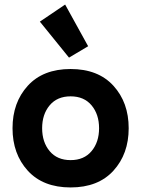

<svg xmlns="http://www.w3.org/2000/svg" viewBox="-20 -813 620 843"><path d="M102 -63.5Q35 -137 35 -250Q35 -363 102 -436.5Q169 -510 290 -510Q411 -510 478 -436.5Q545 -363 545 -250Q545 -137 478 -63.5Q411 10 290 10Q169 10 102 -63.5ZM198 -350.5Q165 -311 165 -250Q165 -189 198 -149.5Q231 -110 290 -110Q349 -110 382 -149.5Q415 -189 415 -250Q415 -311 382 -350.5Q349 -390 290 -390Q231 -390 198 -350.5ZM283 -560 155 -718 266 -793 367 -610Z"/></svg>

Font: Cherry Swash
Style: Bold
Weight: 700
Designer: Kasatkina Nataliya
Foundry: Nataliya Kasatkina
Version: Version 1.001